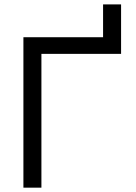

<svg xmlns="http://www.w3.org/2000/svg" viewBox="-20 -865 626 885"><path d="M87.9 0V-693.4H455.1V-844.7H538.1V-616.7H170.9V0Z"/></svg>

Font: Cascadia Code PL SemiLight
Style: Regular
Weight: 350
Monospace: yes
Designer: Aaron Bell
Foundry: Saja Typeworks
Version: Version 2404.023; ttfautohint (v1.8.4)